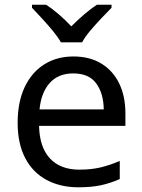

<svg xmlns="http://www.w3.org/2000/svg" viewBox="-20 -786 604 816"><path d="M292 -546Q361 -546 410.5 -516Q460 -486 486.5 -431.5Q513 -377 513 -304V-251H146Q148 -160 192.5 -112.5Q237 -65 317 -65Q368 -65 407.5 -74.5Q447 -84 489 -102V-25Q448 -7 408 1.5Q368 10 313 10Q237 10 178.5 -21Q120 -52 87.5 -113.5Q55 -175 55 -264Q55 -352 84.5 -415Q114 -478 167.5 -512Q221 -546 292 -546ZM291 -474Q228 -474 191.5 -433.5Q155 -393 148 -321H421Q420 -389 389 -431.5Q358 -474 291 -474ZM239 -606Q226 -629 204 -655.5Q182 -682 158 -708Q134 -734 116 -753V-766H176Q202 -749 230 -725Q258 -701 283 -674Q310 -701 338 -725Q366 -749 392 -766H454V-753Q435 -734 410.5 -708Q386 -682 363.5 -655.5Q341 -629 329 -606Z"/></svg>

Font: Noto Sans Pahawh Hmong
Style: Regular
Weight: 400
Designer: Monotype Design Team
Foundry: Monotype Imaging Inc.
Version: Version 2.001; ttfautohint (v1.8.4.7-5d5b)